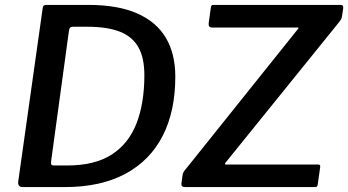

<svg xmlns="http://www.w3.org/2000/svg" viewBox="-20 -762 1418 782"><path d="M71 0Q62 0 57.5 -6Q53 -12 54 -21L154 -730Q155 -737 158.5 -739.5Q162 -742 170 -742H340Q460 -742 538.5 -707.5Q617 -673 655.5 -608Q694 -543 694 -450Q694 -309 642.5 -208.5Q591 -108 490.5 -54Q390 0 243 0H71ZM253 -88Q366 -88 435 -132.5Q504 -177 536 -259.5Q568 -342 568 -456Q568 -528 542.5 -571.5Q517 -615 465.5 -634Q414 -653 338 -653H276Q263 -653 261 -638L188 -104Q187 -95 189.5 -91.5Q192 -88 199 -88ZM735 0Q726 0 722 -3.5Q718 -7 719 -15L723 -45Q724 -54 727 -60Q730 -66 738 -75L1192 -642Q1196 -647 1196 -648.5Q1196 -650 1190 -650H843Q828 -650 830 -668L839 -733Q841 -739 842.5 -740.5Q844 -742 849 -742H1368Q1379 -742 1378 -729L1373 -696Q1372 -689 1370 -685Q1368 -681 1362 -673L899 -100Q892 -92 901 -92H1274Q1280 -92 1282.5 -90Q1285 -88 1284 -81L1274 -10Q1273 -5 1271 -2.5Q1269 0 1261 0H735Z"/></svg>

Font: Libre Franklin Thin Medium
Style: Italic
Weight: 500
Italic angle: -8°
Version: Version 3.000